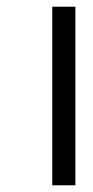

<svg xmlns="http://www.w3.org/2000/svg" viewBox="-20 -533 277 573"><path d="M136 -513H205V20H136Z"/></svg>

Font: Aikya SemiBold
Style: Regular
Weight: 600
Designer: Neelakash Kshetrimayum (Latin subset based on Merriweather by Eben Sorkin)
Foundry: Brand New Type
Version: Version 1.00 b005